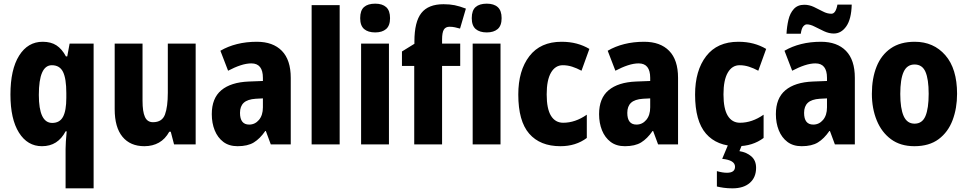

<svg xmlns="http://www.w3.org/2000/svg" viewBox="-20 -788 5282 1048"><path d="M338 25Q338 -8 344 -71H338Q317 -31 285 -10.5Q253 10 209 10Q130 10 83.5 -64Q37 -138 37 -272Q37 -409 84.5 -484.5Q132 -560 213 -560Q258 -560 288 -540.5Q318 -521 340 -480H347L360 -550H491V240H338ZM265 -117Q306 -117 324 -150.5Q342 -184 342 -254V-280Q342 -359 324 -395.5Q306 -432 263 -432Q192 -432 192 -270Q192 -117 265 -117Z M1048 -550V0H930L912 -69H904Q882 -29 847.5 -9.5Q813 10 768 10Q691 10 648.5 -41.5Q606 -93 606 -192V-550H758V-237Q758 -179 771 -150Q784 -121 815 -121Q865 -121 880.5 -163Q896 -205 896 -282V-550Z M1382 -560Q1470 -560 1518.5 -510.5Q1567 -461 1567 -363V0H1458L1431 -73H1428Q1399 -31 1365.5 -10.5Q1332 10 1277 10Q1230 10 1199 -13.5Q1168 -37 1152 -76.5Q1136 -116 1136 -165Q1136 -252 1188 -295.5Q1240 -339 1338 -343L1415 -346V-363Q1415 -442 1352 -442Q1325 -442 1293 -431.5Q1261 -421 1225 -402L1183 -511Q1224 -535 1274 -547.5Q1324 -560 1382 -560ZM1376 -249Q1331 -246 1310.5 -227Q1290 -208 1290 -172Q1290 -108 1340 -108Q1372 -108 1393.5 -133.5Q1415 -159 1415 -202V-251Z M1834 0H1681V-760H1834Z M2028 -768Q2067 -768 2088 -749Q2109 -730 2109 -689Q2109 -648 2087.5 -629.5Q2066 -611 2028 -611Q1989 -611 1967.5 -629.5Q1946 -648 1946 -689Q1946 -731 1967 -749.5Q1988 -768 2028 -768ZM2103 -550V0H1951V-550Z M2492 -428H2393V0H2241V-428H2174V-507L2242 -549V-562Q2242 -669 2280 -717Q2318 -765 2401 -765Q2435 -765 2462 -759.5Q2489 -754 2523 -741L2491 -632Q2477 -636 2463 -639Q2449 -642 2434 -642Q2412 -642 2402.5 -626Q2393 -610 2393 -572V-550H2492Z M2637 -768Q2676 -768 2697 -749Q2718 -730 2718 -689Q2718 -648 2696.5 -629.5Q2675 -611 2637 -611Q2598 -611 2576.5 -629.5Q2555 -648 2555 -689Q2555 -731 2576 -749.5Q2597 -768 2637 -768ZM2712 -550V0H2560V-550Z M3039 10Q2928 10 2868.5 -58.5Q2809 -127 2809 -272Q2809 -403 2869.5 -481.5Q2930 -560 3045 -560Q3090 -560 3127.5 -550Q3165 -540 3197 -521L3154 -402Q3128 -416 3103 -424Q3078 -432 3052 -432Q3011 -432 2987.5 -391.5Q2964 -351 2964 -273Q2964 -194 2987.5 -156Q3011 -118 3054 -118Q3120 -118 3183 -162V-35Q3123 10 3039 10Z M3496 -560Q3584 -560 3632.5 -510.5Q3681 -461 3681 -363V0H3572L3545 -73H3542Q3513 -31 3479.5 -10.5Q3446 10 3391 10Q3344 10 3313 -13.5Q3282 -37 3266 -76.5Q3250 -116 3250 -165Q3250 -252 3302 -295.5Q3354 -339 3452 -343L3529 -346V-363Q3529 -442 3466 -442Q3439 -442 3407 -431.5Q3375 -421 3339 -402L3297 -511Q3338 -535 3388 -547.5Q3438 -560 3496 -560ZM3490 -249Q3445 -246 3424.5 -227Q3404 -208 3404 -172Q3404 -108 3454 -108Q3486 -108 3507.5 -133.5Q3529 -159 3529 -202V-251Z M4004 10Q3893 10 3833.5 -58.5Q3774 -127 3774 -272Q3774 -403 3834.5 -481.5Q3895 -560 4010 -560Q4055 -560 4092.5 -550Q4130 -540 4162 -521L4119 -402Q4093 -416 4068 -424Q4043 -432 4017 -432Q3976 -432 3952.5 -391.5Q3929 -351 3929 -273Q3929 -194 3952.5 -156Q3976 -118 4019 -118Q4085 -118 4148 -162V-35Q4088 10 4004 10ZM4107 128Q4107 180 4073 210Q4039 240 3978 240Q3952 240 3930.5 237Q3909 234 3893 230V146Q3924 155 3948 155Q3992 155 3992 122Q3992 86 3922 79L3955 0H4031L4016 37Q4055 43 4081 65.5Q4107 88 4107 128Z M4461 -560Q4549 -560 4597.5 -510.5Q4646 -461 4646 -363V0H4537L4510 -73H4507Q4478 -31 4444.5 -10.5Q4411 10 4356 10Q4309 10 4278 -13.5Q4247 -37 4231 -76.5Q4215 -116 4215 -165Q4215 -252 4267 -295.5Q4319 -339 4417 -343L4494 -346V-363Q4494 -442 4431 -442Q4404 -442 4372 -431.5Q4340 -421 4304 -402L4262 -511Q4303 -535 4353 -547.5Q4403 -560 4461 -560ZM4455 -249Q4410 -246 4389.5 -227Q4369 -208 4369 -172Q4369 -108 4419 -108Q4451 -108 4472.5 -133.5Q4494 -159 4494 -202V-251ZM4273 -604Q4275 -643 4283.5 -679.5Q4292 -716 4313 -739Q4334 -762 4370 -762Q4397 -762 4422.5 -750Q4448 -738 4471.5 -725.5Q4495 -713 4518 -713Q4542 -713 4551 -763H4629Q4627 -684 4599.5 -644.5Q4572 -605 4531 -605Q4505 -605 4478 -617.5Q4451 -630 4427 -642.5Q4403 -655 4384 -655Q4374 -655 4364.5 -644Q4355 -633 4351 -604Z M5204 -276Q5204 -197 5179.5 -132Q5155 -67 5103.5 -28.5Q5052 10 4971 10Q4895 10 4843.5 -28Q4792 -66 4765.5 -131Q4739 -196 4739 -276Q4739 -360 4764.5 -424Q4790 -488 4842 -524Q4894 -560 4973 -560Q5076 -560 5140 -486.5Q5204 -413 5204 -276ZM4894 -275Q4894 -196 4912.5 -154.5Q4931 -113 4972 -113Q5014 -113 5031.5 -154.5Q5049 -196 5049 -276Q5049 -356 5031.5 -396Q5014 -436 4972 -436Q4931 -436 4912.5 -396Q4894 -356 4894 -275Z"/></svg>

Font: Noto Sans Hebrew Condensed ExtraBold
Style: Regular
Weight: 800
Width: 3
Designer: Monotype Design Team
Foundry: Monotype Imaging Inc.
Version: Version 2.004; ttfautohint (v1.8.4.7-5d5b)